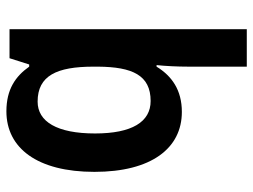

<svg xmlns="http://www.w3.org/2000/svg" viewBox="-118 -748 810 615"><g transform="rotate(90 287.5 -441.0)"><path d="M194 -639V-826H74V-66H167L187 -129H194C225 -85 267 -56 337 -56C455 -56 531 -155 531 -338C531 -521 455 -618 339 -618C269 -618 224 -586 194 -537H189C192 -564 194 -604 194 -639ZM304 -518C371 -518 408 -458 408 -340C408 -218 370 -156 306 -156C223 -156 194 -217 194 -335V-350C195 -459 221 -518 304 -518Z"/></g></svg>

Font: Noto Sans Malayalam UI SemiCondensed SemiBold
Style: Regular
Weight: 600
Width: 4
Designer: Jelle Bosma - Monotype Design Team
Foundry: Monotype Imaging Inc.
Version: Version 2.104